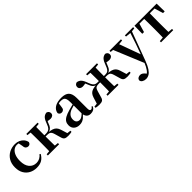

<svg xmlns="http://www.w3.org/2000/svg" viewBox="247 -1828 3374 3374"><g transform="rotate(-45 1934.5 -140.5)"><path d="M308.1 16.2Q233.1 16.2 172.2 -16Q111.3 -48.3 75.4 -109.8Q39.6 -171.4 39.6 -259.7Q39.6 -354.7 79.5 -419.9Q119.4 -485 185.1 -518.5Q250.9 -551.9 329 -551.9Q380.5 -551.9 422.8 -532.5Q465.2 -513.2 492.8 -479.5Q520.4 -445.8 528 -402.4Q514.4 -355.6 469.4 -355.6Q441.9 -355.6 422.1 -373.6Q402.4 -391.6 399.6 -436.8L381.8 -530.1L449.7 -486.3Q420.8 -503.2 396.1 -510.6Q371.4 -518 344.6 -518Q298.2 -518 261.2 -489.4Q224.1 -460.7 202.9 -407.1Q181.7 -353.5 181.7 -277.6Q181.7 -168.4 232 -108Q282.4 -47.5 365.2 -47.5Q409.5 -47.5 445.8 -66.7Q482.2 -85.9 509.9 -121.4L527.8 -108.4Q492.1 -45.4 440.3 -14.6Q388.5 16.2 308.1 16.2Z M597.2 0V-29.9L707 -40.2H768.6L876.8 -29.9V0ZM597.2 -506.8V-535.7H876.8V-506.8L768.6 -495.5H707ZM665.9 0Q667.6 -25.5 668.1 -67.4Q668.6 -109.4 669.1 -154.7Q669.6 -200 669.6 -234.8V-301.2Q669.6 -335.7 669.1 -381Q668.6 -426.4 668.1 -468.7Q667.6 -511 665.9 -535.7H807.6Q806.6 -511 806.1 -468.2Q805.6 -425.4 805.1 -377.7Q804.6 -330 804.6 -289.8V-269.3Q804.6 -217.7 805.1 -164.9Q805.6 -112.1 806.1 -68.8Q806.6 -25.5 807.6 0ZM982.8 -64.1 948.9 -181.4Q939.5 -214.7 926.8 -232.8Q914 -250.9 893.6 -257.6Q873.3 -264.3 839.4 -264.3H736.9V-294.5H839.8Q867.9 -294.5 892 -301Q916.1 -307.4 937 -329.9Q958 -352.3 974.3 -399.3Q1001 -476.8 1031.5 -511.4Q1062 -545.9 1112.1 -551.9Q1163.7 -536.4 1163.7 -485.9Q1163.7 -456 1142 -438.9Q1120.2 -421.8 1087.7 -421.8Q1063.5 -421.8 1045.8 -425.6Q1028.1 -429.3 1008 -436.9L1058.8 -479.7Q1037.6 -455.6 1025.7 -437.1Q1013.8 -418.5 1002 -386.8Q987.7 -345.1 968.8 -322.2Q949.8 -299.2 925.9 -288.8Q901.9 -278.3 872.2 -273.1L874.4 -283.3Q938.6 -278.6 979.1 -265.1Q1019.6 -251.7 1043.3 -225.1Q1067.1 -198.6 1080.6 -153.9L1124.3 -11.8L1029.7 -46L1184.6 -28.2V0Q1165.7 4.5 1141.6 7.3Q1117.5 10.2 1096.2 10.2Q1041.1 10.2 1017.3 -6Q993.5 -22.2 982.8 -64.1Z M1371.6 16.2Q1309.2 16.2 1268.8 -19.4Q1228.3 -54.9 1228.3 -117.6Q1228.3 -161.2 1247 -193.6Q1265.7 -226.1 1310.1 -251.5Q1354.6 -277 1430.4 -297.9Q1469.8 -309.4 1519.4 -322Q1569 -334.6 1609 -344.4V-318.9Q1569 -308.9 1529 -297.6Q1488.9 -286.4 1462.1 -276.7Q1408.3 -254.9 1381.1 -220.6Q1353.8 -186.4 1353.8 -135.9Q1353.8 -90.4 1376.1 -67.9Q1398.3 -45.3 1435 -45.3Q1451.3 -45.3 1469.7 -52.6Q1488.1 -59.9 1512.4 -79.7Q1536.8 -99.4 1570.3 -135.5L1585.8 -82.4H1550.7Q1521.6 -50.6 1496.2 -28.7Q1470.7 -6.8 1441.4 4.7Q1412 16.2 1371.6 16.2ZM1651.1 15.2Q1599.6 15.2 1572.9 -14.2Q1546.2 -43.6 1539.9 -94V-96.5V-381.4Q1539.9 -434.7 1529.8 -464.5Q1519.7 -494.3 1496.6 -506.3Q1473.5 -518.3 1435 -518.3Q1409.4 -518.3 1382.3 -512.2Q1355.2 -506.1 1318.8 -491.2L1381.1 -516.3L1370.9 -439.2Q1368.3 -395.9 1349.6 -378Q1330.8 -360.2 1305.3 -360.2Q1256.1 -360.2 1244.2 -406.5Q1253.9 -473.5 1314.4 -512.7Q1374.9 -551.9 1480.1 -551.9Q1580.4 -551.9 1625.7 -505.9Q1671.1 -459.8 1671.1 -356.2V-94.8Q1671.1 -60.3 1679.8 -47Q1688.6 -33.8 1704.7 -33.8Q1716.3 -33.8 1726.3 -40.9Q1736.3 -48.1 1749.7 -67.2L1766.9 -53.4Q1749 -17.5 1721.2 -1.1Q1693.4 15.2 1651.1 15.2Z M1782.4 0V-28.2L1934 -46L1841.5 -11.8L1885.6 -153.9Q1899.7 -198.8 1923.3 -224.7Q1946.9 -250.5 1987.1 -263.1Q2027.4 -275.7 2091.9 -279.4L2089.4 -269.4Q2049.2 -276.7 2022.8 -300.9Q1996.4 -325.1 1974.1 -386.8Q1962.7 -418.5 1950.6 -437.1Q1938.5 -455.6 1917.3 -479.7L1970.6 -436.9Q1950.9 -429.3 1931 -425.6Q1911.2 -421.8 1888.4 -421.8Q1855.9 -421.8 1833.6 -438.9Q1811.4 -456 1811.4 -485.9Q1811.4 -536.4 1864.7 -551.9Q1913.2 -545.7 1944.2 -511.4Q1975.1 -477.1 2001.5 -399.3Q2019.1 -352 2036.9 -328.7Q2054.7 -305.4 2075.3 -298.2Q2095.9 -291.1 2120 -291.1H2218V-259.4H2126.1Q2092.7 -259.4 2071.9 -253.9Q2051.2 -248.4 2038.8 -231.5Q2026.4 -214.7 2016.3 -181.4L1982.2 -64.1Q1972.4 -22.2 1948.1 -6Q1923.8 10.2 1869.7 10.2Q1847.7 10.2 1824.5 7.3Q1801.4 4.5 1782.4 0ZM2653.1 0Q2634.2 4.5 2611 7.3Q2587.8 10.2 2567.3 10.2Q2512.1 10.2 2488.3 -6Q2464.5 -22.2 2453.8 -64.1L2419.7 -181.4Q2409.9 -214.7 2397.3 -231.5Q2384.8 -248.4 2364.5 -253.9Q2344.3 -259.4 2310.1 -259.4H2218V-291.1H2316.2Q2342 -291.1 2362.1 -298.2Q2382.2 -305.4 2400.1 -328.7Q2417.9 -352 2434.4 -399.3Q2461.2 -477.1 2492.3 -511.4Q2523.5 -545.7 2572 -551.9Q2625.4 -536.4 2625.4 -485.6Q2625.4 -455.7 2602.7 -438.8Q2580.1 -421.8 2547.5 -421.8Q2524.1 -421.8 2506.2 -425.6Q2488.2 -429.3 2468.9 -436.9L2518.7 -479.7Q2497.5 -455.6 2485.7 -437.1Q2474 -418.5 2462.2 -386.8Q2439.9 -325.1 2413.6 -300.9Q2387.3 -276.7 2346.6 -269.4L2343.3 -279.4Q2407.9 -275.7 2448.5 -263.1Q2489.1 -250.5 2512.8 -224.7Q2536.6 -198.8 2550.4 -153.9L2593.8 -11.8L2501.5 -46L2653.1 -28.2ZM2152.2 0Q2153.9 -25.5 2154.4 -68.8Q2154.9 -112.1 2155.4 -163.8Q2155.9 -215.5 2155.9 -265.4V-283.9Q2155.9 -327.5 2155.4 -376.1Q2154.9 -424.6 2154.4 -467.8Q2153.9 -511 2152.2 -535.7H2283.8Q2282.8 -511 2281.9 -467.8Q2281 -424.6 2280.5 -376.1Q2280 -327.5 2280 -283.9V-265.4Q2280 -215.5 2280.5 -163.8Q2281 -112.1 2281.9 -68.8Q2282.8 -25.5 2283.8 0ZM2082.3 0V-29.9L2191.5 -40.2H2246.5L2353 -29.9V0ZM2082.3 -506.8V-535.7H2353V-506.8L2246.5 -495.5H2191.5Z M2769.5 271Q2730.5 271 2699.2 252.3Q2667.8 233.6 2665.6 201.1Q2670.8 171.7 2693.3 158.1Q2715.8 144.5 2742.1 144.5Q2768.6 144.5 2789.5 158.4Q2810.4 172.4 2828.6 194L2858.7 229.9L2823.6 252.4L2804.4 235.4Q2852.2 214.9 2885.7 169.1Q2919.3 123.3 2950 46.7L2980.1 -25.6L2989 -49.7L3076.1 -289.9L3157.4 -535.7H3198.3L2983 42.9Q2951.1 127.2 2917.7 177.4Q2884.2 227.6 2848 249.3Q2811.7 271 2769.5 271ZM2956.7 72.2 2705.1 -535.7H2851.5L3011.1 -97.3L3017.1 -86.2ZM2663.7 -506.5V-535.7H2949V-506.5L2850.7 -495.8H2764.6ZM3046.5 -506.5V-535.7H3251.1V-506.5L3169.4 -496.1H3151.8Z M3282.2 -339.1 3285.8 -535.7H3835.8L3839.4 -339.1H3797.7L3739.1 -534.2L3805 -500.4H3316.6L3382.5 -534.2L3325.4 -339.1ZM3409.1 0V-29.9L3520.7 -40.2H3601.6L3712.5 -29.9V0ZM3490.2 0Q3491.2 -25.5 3492.1 -67.4Q3492.9 -109.4 3493.4 -154.7Q3493.9 -200 3493.9 -234.8V-301.2Q3493.9 -335.7 3493.4 -381Q3492.9 -426.4 3492.1 -468.7Q3491.2 -511 3490.2 -535.7H3631.4Q3630.4 -511 3629.9 -468.7Q3629.4 -426.4 3628.9 -381Q3628.4 -335.7 3628.4 -301.2V-234.8Q3628.4 -200 3628.9 -154.7Q3629.4 -109.4 3629.9 -67.4Q3630.4 -25.5 3631.4 0Z"/></g></svg>

Font: Noto Serif SC ExtraLight
Style: Regular
Weight: 200
Designer: Ryoko NISHIZUKA 西塚涼子 (kana & ideographs); Frank Grießhammer (Latin, Greek & Cyrillic); Wenlong ZHANG 张文龙 (bopomofo); San
Foundry: Adobe
Version: Version 2.002-H1;hotconv 1.1.0;makeotfexe 2.6.0